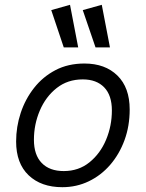

<svg xmlns="http://www.w3.org/2000/svg" viewBox="-20 -770 607 798"><path d="M331 -506Q417 -506 468 -456Q519 -406 519 -315Q519 -246 497.5 -187.5Q476 -129 438 -85Q400 -41 349 -16.5Q298 8 239 8Q151 8 99 -41.5Q47 -91 47 -182Q47 -243 66 -300.5Q85 -358 121.5 -404.5Q158 -451 210.5 -478.5Q263 -506 331 -506ZM245 -59Q307 -59 352 -95.5Q397 -132 421 -189.5Q445 -247 445 -311Q445 -374 413 -407Q381 -440 324 -440Q261 -440 215.5 -404Q170 -368 145.5 -310.5Q121 -253 121 -189Q121 -126 153.5 -92.5Q186 -59 245 -59ZM377 -573 324 -728 403 -750 437 -573ZM245 -573 193 -728 271 -750 305 -573Z"/></svg>

Font: Livvic
Style: Italic
Weight: 400
Italic angle: -10°
Designer: Jacques Le Bailly, Baron von Fonthausen
Version: Version 1.001; ttfautohint (v1.8.2)